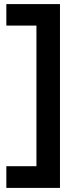

<svg xmlns="http://www.w3.org/2000/svg" viewBox="-20 -727 383 938"><path d="M273 191H11V85H158V-602H11V-707H273Z"/></svg>

Font: Hind Colombo SemiBold
Style: Regular
Weight: 600
Designer: Jyotish Sonowal, Aditi Pimprikar
Foundry: Indian Type Foundry
Version: Version 1.000;PS 1.0;hotconv 1.0.86;makeotf.lib2.5.63406; tt